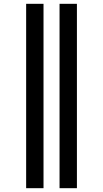

<svg xmlns="http://www.w3.org/2000/svg" viewBox="-20 -843 540 1006"><path d="M292 143V-823H383V143ZM117 143V-823H208V143Z"/></svg>

Font: Iosevka Curly Slab Extrabold
Style: Regular
Weight: 800
Monospace: yes
Designer: Belleve Invis
Foundry: Belleve Invis
Version: Version 22.1.2; ttfautohint (v1.8.4)